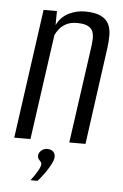

<svg xmlns="http://www.w3.org/2000/svg" viewBox="-50 -540 470 732"><g transform="rotate(5 185.5 -173.5)"><path d="M18.8 0 87.8 -495H138.9L138.3 -441.4Q154.5 -473.8 184.1 -488.3Q213.7 -502.7 245 -502.7Q284.4 -502.7 306.3 -492.1Q328.3 -481.4 337.1 -463.2Q345.8 -444.9 346.1 -421.4Q346.3 -398 342.7 -371.7L291.4 0H229.4L280.4 -363.6Q282.8 -380.5 283.9 -397.3Q285 -414 280.6 -427.2Q276.3 -440.3 262.2 -448.3Q248.2 -456.4 219.7 -456.4Q194.2 -456.4 177.5 -447.3Q160.9 -438.3 151.5 -426Q142 -413.8 137.2 -402.8L80.8 0ZM94.6 156.3Q111.8 133.7 120.9 117.2Q130.1 100.7 130.4 92.3Q130.7 86.4 126.7 82.6Q122.8 78.7 118.8 73.3Q114.8 67.8 115.3 58.5Q115.9 49.1 125.5 40.5Q135 31.9 148.7 31.9Q162.8 31.9 171.1 39.9Q179.4 47.9 178.5 60.5Q178 72 169 89.1Q159.9 106.3 147.3 124Q134.8 141.7 121.7 156.3Z"/></g></svg>

Font: Alumni Sans SC Thin
Style: Italic
Weight: 100
Italic angle: -8°
Designer: Robert E. Leuschke
Foundry: Robert E. Leuschke
Version: Version 1.016